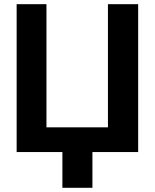

<svg xmlns="http://www.w3.org/2000/svg" viewBox="-20 -727 740 918"><path d="M59.6 -707H202.1V-118.2H496.1V-707H640.6V0H421.9V170.9H278.3V0H59.6Z"/></svg>

Font: Pretendard
Style: Bold
Weight: 700
Designer: Base glyphs from Inter by Rasmus Andersson; Hangeul glyphs from Noto Sans CJK(Source Han Sans) by Jang Soo-young and Kan
Foundry: Kil Hyung-jin
Version: Version 1.309